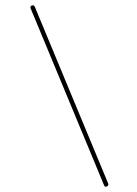

<svg xmlns="http://www.w3.org/2000/svg" viewBox="-20 -693 516 722"><path d="M383.3 7.3C387.7 4.9 388.7 1 386.2 -4.4L111.3 -666.5C108.9 -671.9 105.5 -673.8 101.1 -672.9C96.7 -672.4 92.8 -667 94.7 -662.6L371.6 4.4C374 9.8 377.9 10.7 383.3 7.3Z"/></svg>

Font: Mikhak Thin
Style: Regular
Weight: 100
Designer: Amin Abedi
Version: Version 3.2